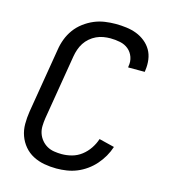

<svg xmlns="http://www.w3.org/2000/svg" viewBox="-111 -832 823 930"><g transform="rotate(15 300.0 -367.5)"><path d="M257 8Q226 8 196 2.5Q166 -3 140 -16.5Q114 -30 95 -52.5Q76 -75 66 -103Q56 -131 56 -162Q56 -193 61 -225L115 -550Q119 -577 129 -603.5Q139 -630 156 -653.5Q173 -677 197 -695Q221 -713 247 -724Q273 -735 300.5 -739Q328 -743 355 -743Q382 -743 409 -739.5Q436 -736 459.5 -727Q483 -718 503 -702Q523 -686 535.5 -664.5Q548 -643 551.5 -616.5Q555 -590 551 -563L550 -555H467V-560Q472 -585 464 -607.5Q456 -630 438.5 -644.5Q421 -659 397 -664Q373 -669 348 -669Q331 -669 313 -666Q295 -663 278 -655Q261 -647 246.5 -634.5Q232 -622 222 -606.5Q212 -591 206 -573.5Q200 -556 197 -538L143 -213Q140 -193 139.5 -173.5Q139 -154 145 -136.5Q151 -119 163 -104.5Q175 -90 191 -81Q207 -72 226 -69Q245 -66 264 -66Q290 -66 315.5 -73Q341 -80 362.5 -96.5Q384 -113 399.5 -136Q415 -159 423 -184L500 -165Q492 -140 478.5 -116.5Q465 -93 447 -72.5Q429 -52 406.5 -36Q384 -20 359.5 -10Q335 0 309 4Q283 8 257 8Z"/></g></svg>

Font: Iosevka Extended
Style: Italic
Weight: 400
Width: 7
Italic angle: -9°
Monospace: yes
Designer: Belleve Invis
Foundry: Belleve Invis
Version: Version 32.5.0; ttfautohint (v1.8.4)